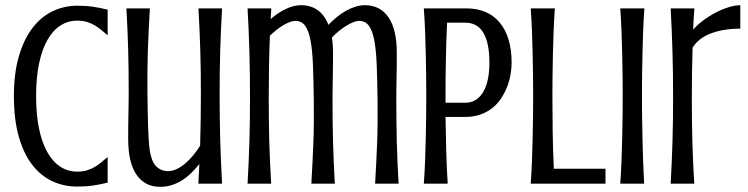

<svg xmlns="http://www.w3.org/2000/svg" viewBox="-20 -703 2864 735"><path d="M118.2 -335Q118.2 -264.6 129.4 -210.7Q140.6 -156.7 161.4 -120.1Q182.1 -83.5 211.2 -64.7Q240.2 -45.9 275.9 -45.9Q297.4 -45.9 314 -51.3Q330.6 -56.6 344 -64.7Q357.4 -72.8 369.1 -82.8Q380.9 -92.8 392.1 -102.1V-3.9Q364.7 2.9 337.2 7.1Q309.6 11.2 275.9 11.2Q223.6 11.2 179.2 -9.8Q134.8 -30.8 102.3 -73.5Q69.8 -116.2 51.5 -181.4Q33.2 -246.6 33.2 -335Q33.2 -423.3 52.5 -488.5Q71.8 -553.7 104.7 -596.4Q137.7 -639.2 181.9 -660.2Q226.1 -681.2 275.9 -681.2Q309.6 -681.2 337.2 -677Q364.7 -672.9 392.1 -666V-567.9Q380.9 -577.1 369.1 -587.2Q357.4 -597.2 344 -605.2Q330.6 -613.3 314 -618.7Q297.4 -624 275.9 -624Q240.2 -624 211.2 -605.2Q182.1 -586.4 161.4 -549.8Q140.6 -513.2 129.4 -459.2Q118.2 -405.3 118.2 -335Z M544.4 -349.6Q544.9 -314 545.4 -281.5Q545.9 -249 546.9 -220.5Q547.9 -191.9 549.3 -168.5Q550.8 -145 553.2 -127.9Q559.6 -85.4 577.6 -66.7Q595.7 -47.9 624 -47.9Q640.1 -47.9 657.2 -56.2Q674.3 -64.5 690.2 -78.1Q706.1 -91.8 720.5 -109.4Q734.9 -127 746.1 -145.5Q749 -242.2 749 -341.3Q749 -386.7 748.5 -427.7Q748 -468.8 746.8 -508.3Q745.6 -547.9 743.9 -587.6Q742.2 -627.4 739.7 -670.9H830.1Q827.6 -627.4 825.9 -587.6Q824.2 -547.9 823 -508.3Q821.8 -468.8 821.3 -427.7Q820.8 -386.7 820.8 -341.3Q820.8 -295.9 821.3 -253.2Q821.8 -210.4 823 -168.7Q824.2 -127 825.9 -85.2Q827.6 -43.5 830.1 0H739.3Q740.2 -19 741.2 -37.8Q742.2 -56.6 743.2 -75.2Q729 -57.6 713.1 -41.7Q697.3 -25.9 678.7 -13.9Q660.2 -2 638.9 5.1Q617.7 12.2 592.8 12.2Q534.7 12.2 502.7 -33.9Q470.7 -80.1 470.7 -171.4Q470.7 -193.8 470.9 -219.5Q471.2 -245.1 471.7 -269.8Q472.2 -294.4 472.4 -315.4Q472.7 -336.4 472.7 -349.6Q472.7 -395 472.2 -434.6Q471.7 -474.1 470.7 -512.2Q469.7 -550.3 468 -588.9Q466.3 -627.4 463.9 -670.9H553.7Q551.3 -627.4 549.3 -588.9Q547.4 -550.3 546.1 -512.2Q544.9 -474.1 544.4 -434.6Q543.9 -395 544.4 -349.6Z M1181.2 -321.3Q1180.2 -397.5 1178 -454.3Q1175.8 -511.2 1168.7 -548.6Q1161.6 -585.9 1147.9 -604.5Q1134.3 -623 1110.4 -623Q1101.6 -623 1089.6 -618.7Q1077.6 -614.3 1064.7 -606.7Q1051.8 -599.1 1038.6 -588.6Q1025.4 -578.1 1013.2 -566.4Q1010.7 -507.3 1009.8 -449Q1008.8 -390.6 1008.8 -329.6Q1008.8 -284.2 1009.3 -243.2Q1009.8 -202.1 1010.7 -162.6Q1011.7 -123 1013.7 -83.3Q1015.6 -43.5 1018.1 0H927.7Q930.2 -43.5 931.9 -83.3Q933.6 -123 934.8 -162.6Q936 -202.1 936.5 -243.2Q937 -284.2 937 -329.6Q937 -375 936.5 -417.7Q936 -460.4 934.8 -502.2Q933.6 -543.9 931.9 -585.7Q930.2 -627.4 927.7 -670.9H1018.6L1016.1 -629.9Q1042.5 -653.3 1073 -668.2Q1103.5 -683.1 1132.8 -683.1Q1169.4 -683.1 1196 -664.3Q1222.7 -645.5 1237.3 -607.9Q1252 -623.5 1268.8 -637.2Q1285.6 -650.9 1303.5 -661.1Q1321.3 -671.4 1340.1 -677.2Q1358.9 -683.1 1377 -683.1Q1435.1 -683.1 1467 -637Q1499 -590.8 1499 -499.5Q1499 -477.1 1498.8 -451.4Q1498.5 -425.8 1498 -401.1Q1497.6 -376.5 1497.3 -355.5Q1497.1 -334.5 1497.1 -321.3Q1497.1 -275.9 1497.6 -236.3Q1498 -196.8 1499 -158.7Q1500 -120.6 1501.7 -82Q1503.4 -43.5 1505.9 0H1416Q1418.5 -43.5 1420.4 -82Q1422.4 -120.6 1423.8 -158.7Q1425.3 -196.8 1425.5 -236.3Q1425.8 -275.9 1425.3 -321.3Q1424.3 -397.5 1422.1 -454.3Q1419.9 -511.2 1412.8 -548.6Q1405.8 -585.9 1392.1 -604.5Q1378.4 -623 1354.5 -623Q1344.7 -623 1332 -617.9Q1319.3 -612.8 1305.4 -604.2Q1291.5 -595.7 1277.1 -584Q1262.7 -572.3 1250.5 -559.1Q1254.9 -531.7 1254.9 -499.5Q1254.9 -477.1 1254.6 -451.4Q1254.4 -425.8 1253.9 -401.1Q1253.4 -376.5 1253.2 -355.5Q1252.9 -334.5 1252.9 -321.3Q1252.9 -275.9 1253.4 -236.3Q1253.9 -196.8 1254.9 -158.7Q1255.9 -120.6 1257.6 -82Q1259.3 -43.5 1261.7 0H1171.9Q1174.3 -43.5 1176.3 -82Q1178.2 -120.6 1179.7 -158.7Q1181.2 -196.8 1181.4 -236.3Q1181.6 -275.9 1181.2 -321.3Z M1765.6 -670.9Q1806.6 -670.9 1838.9 -657Q1871.1 -643.1 1893.3 -616.2Q1915.5 -589.4 1927 -550.8Q1938.5 -512.2 1938.5 -463.4Q1938.5 -442.4 1934.6 -418.7Q1930.7 -395 1921.9 -372.1Q1913.1 -349.1 1899.4 -327.9Q1885.7 -306.6 1866 -290.5Q1846.2 -274.4 1820.1 -264.9Q1793.9 -255.4 1760.7 -255.4H1685.5Q1686.5 -192.9 1688.2 -127.7Q1689.9 -62.5 1693.8 0H1602.5Q1605.5 -41.5 1607.2 -85.2Q1608.9 -128.9 1609.9 -172.1Q1610.8 -215.3 1611.3 -256.8Q1611.8 -298.3 1611.8 -335.9Q1611.8 -373.5 1611.3 -415Q1610.8 -456.5 1609.9 -499.5Q1608.9 -542.5 1607.2 -585.9Q1605.5 -629.4 1602.5 -670.9ZM1691.4 -616.2Q1688 -543.9 1686.8 -471.7Q1685.5 -399.4 1685.5 -335.9V-309.6H1760.7Q1804.7 -309.6 1829.1 -349.9Q1853.5 -390.1 1853.5 -463.4Q1853.5 -538.1 1830.6 -577.1Q1807.6 -616.2 1760.7 -616.2Z M2104 -670.9Q2101.1 -629.4 2099.4 -585.9Q2097.7 -542.5 2096.7 -499.5Q2095.7 -456.5 2095.2 -415Q2094.7 -373.5 2094.7 -335.9Q2094.7 -272.9 2095.7 -200.9Q2096.7 -128.9 2100.1 -57.1H2297.9V0H2011.7Q2014.6 -41.5 2016.4 -85.2Q2018.1 -128.9 2019 -172.1Q2020 -215.3 2020.5 -256.8Q2021 -298.3 2021 -335.9Q2021 -373.5 2020.5 -415Q2020 -456.5 2019 -499.5Q2018.1 -542.5 2016.4 -585.9Q2014.6 -629.4 2011.7 -670.9Z M2446.8 -670.9Q2443.8 -629.4 2442.1 -585.9Q2440.4 -542.5 2439.5 -499.5Q2438.5 -456.5 2438 -415Q2437.5 -373.5 2437.5 -335.9Q2437.5 -298.3 2438 -256.8Q2438.5 -215.3 2439.5 -172.1Q2440.4 -128.9 2441.9 -85.2Q2443.4 -41.5 2445.8 0H2354.5Q2357.4 -41.5 2359.1 -85.2Q2360.8 -128.9 2361.8 -172.1Q2362.8 -215.3 2363.3 -256.8Q2363.8 -298.3 2363.8 -335.9Q2363.8 -373.5 2363.3 -415Q2362.8 -456.5 2361.8 -499.5Q2360.8 -542.5 2359.1 -585.9Q2357.4 -629.4 2354.5 -670.9Z M2814 -593.3Q2749.5 -593.3 2701.7 -575.2Q2653.8 -557.1 2631.3 -520.5Q2628.4 -425.8 2628.4 -329.6Q2628.4 -284.2 2628.9 -243.2Q2629.4 -202.1 2630.4 -162.6Q2631.3 -123 2633.3 -83.3Q2635.3 -43.5 2637.7 0H2547.4Q2549.8 -43.5 2551.5 -83.3Q2553.2 -123 2554.4 -162.6Q2555.7 -202.1 2556.2 -243.2Q2556.6 -284.2 2556.6 -329.6Q2556.6 -375 2556.2 -417.7Q2555.7 -460.4 2554.4 -502.2Q2553.2 -543.9 2551.5 -585.7Q2549.8 -627.4 2547.4 -670.9H2638.2Q2636.7 -647.9 2635.5 -629.9Q2634.3 -611.8 2633.3 -589.4Q2648.9 -607.4 2671.6 -624.5Q2694.3 -641.6 2719.2 -654.5Q2744.1 -667.5 2769 -675.3Q2793.9 -683.1 2814 -683.1Z"/></svg>

Font: Crushed
Style: Regular
Weight: 400
Width: 3
Designer: Astigmatic (AOETI)
Foundry: Astigmatic (AOETI)
Version: Version 001.000